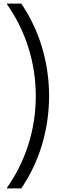

<svg xmlns="http://www.w3.org/2000/svg" viewBox="-20 -888 338 1068"><path d="M19 160V156Q96 47 137.5 -83Q179 -213 179 -354Q179 -494 137.5 -624.5Q96 -755 19 -864V-868H98Q174 -757 213.5 -625.5Q253 -494 253 -354Q253 -214 213.5 -82.5Q174 49 98 160Z"/></svg>

Font: Encode Sans Normal
Style: Regular
Weight: 400
Designer: Pablo Impallari, Andres Torresi
Foundry: Pablo Impallari, Andres Torresi
Version: Version 1.000; ttfautohint (v1.00) -l 8 -r 50 -G 200 -x 14 -